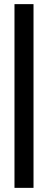

<svg xmlns="http://www.w3.org/2000/svg" viewBox="-20 -774 232 928"><path d="M50 134V-754H142V134Z"/></svg>

Font: Stick No Bills
Style: Bold
Weight: 700
Version: Version 2.000